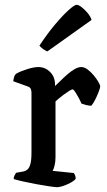

<svg xmlns="http://www.w3.org/2000/svg" viewBox="-20 -779 445 799"><path d="M218 0Q210 0 186 -3.5Q162 -7 132 -12.5Q102 -18 75.5 -24Q49 -30 37 -34Q37 -42 40.5 -49Q44 -56 47 -60L75 -65Q86 -67 94 -73.5Q102 -80 106.5 -96.5Q111 -113 111 -145V-394Q111 -402 108 -409Q105 -416 96 -419L35 -441Q37 -455 40 -462Q43 -469 47 -472Q64 -482 92.5 -491Q121 -500 139 -500Q168 -500 188.5 -479.5Q209 -459 209 -427V-421Q219 -430 232.5 -443.5Q246 -457 261 -470Q276 -483 291 -491.5Q306 -500 318 -500Q331 -500 344.5 -490Q358 -480 370 -465.5Q382 -451 389.5 -438Q397 -425 397 -419Q397 -414 391 -398Q385 -382 376.5 -365Q368 -348 360 -339Q348 -339 336.5 -342.5Q325 -346 319 -348Q313 -362 305.5 -375.5Q298 -389 292 -398Q286 -407 282 -407Q278 -407 267.5 -400.5Q257 -394 245 -385Q233 -376 223.5 -368Q214 -360 211 -357V-125Q211 -105 207 -89.5Q203 -74 199 -68L287 -59Q289 -57 292 -50.5Q295 -44 295 -35Q289 -27 274.5 -19Q260 -11 244 -5.5Q228 0 218 0ZM177 -565Q167 -569 158 -576Q149 -583 144 -589Q177 -639 209 -677Q241 -715 265.5 -737Q290 -759 299 -759Q307 -759 320 -749Q333 -739 345 -724.5Q357 -710 361 -696Z"/></svg>

Font: Texturina Medium 12pt Medium
Style: Regular
Weight: 500
Version: Version 1.002